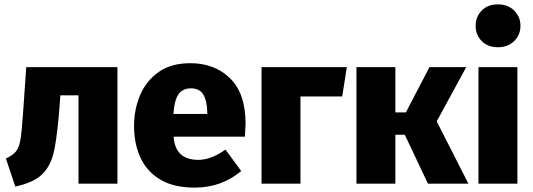

<svg xmlns="http://www.w3.org/2000/svg" viewBox="-20 -840 2438 878"><path d="M50 13 7 -115Q39 -130 53 -147.5Q67 -165 73 -198.5Q79 -232 85 -317L100 -533H517V0H339V-404H256L253 -362Q244 -239 230 -163Q216 -87 176 -46Q136 -5 50 13Z M870 18Q775 18 713.5 -18.5Q652 -55 622.5 -118.5Q593 -182 593 -264Q593 -340 621 -405.5Q649 -471 706 -511Q763 -551 850 -551Q962 -551 1032.5 -481.5Q1103 -412 1103 -275L1100 -215H774Q781 -109 887 -109Q946 -109 1011 -156L1083 -58Q993 18 870 18ZM928 -319V-325Q927 -378 910 -407Q893 -436 853 -436Q815 -436 796 -408.5Q777 -381 773 -319Z M1354 0H1176V-533H1566L1545 -399H1354Z M2122 0H1937L1831 -224H1788V0H1610V-533H1788V-326H1836L1944 -533H2112L1977 -285Z M2257 -624Q2210 -624 2182.5 -652.5Q2155 -681 2155 -722Q2155 -763 2182.5 -791.5Q2210 -820 2257 -820Q2303 -820 2331.5 -791.5Q2360 -763 2360 -722Q2360 -681 2331.5 -652.5Q2303 -624 2257 -624ZM2346 0H2168V-533H2346Z"/></svg>

Font: Trujillo ExtraBold
Style: Regular
Weight: 800
Designer: Fira Sans original fonts by bBox Type GmbH, Carrois Corporate GbR, & Edenspiekermann AG / Changes by Cristiano Sobral
Foundry: Fira Sans original fonts by bBox Type GmbH, Carrois Corporate GbR, & Edenspiekermann AG / Changes by Cristiano Sobral
Version: Version 4.301;July 28, 2020;FontCreator 13.0.0.2655 64-bit